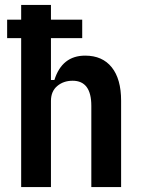

<svg xmlns="http://www.w3.org/2000/svg" viewBox="-20 -760 571 780"><path d="M66 0V-605H9V-680H66V-740H187V-680H314V-605H187V-435H201Q232 -534 326 -534Q396 -534 434 -486.5Q472 -439 472 -351V0H351V-330Q351 -432 275 -432Q238 -432 212.5 -410.5Q187 -389 187 -350V0Z"/></svg>

Font: IBM Plex Sans Condensed SemiBold
Style: Regular
Weight: 600
Width: 3
Designer: Mike Abbink, Paul van der Laan, Pieter van Rosmalen
Foundry: Bold Monday
Version: Version 1.3